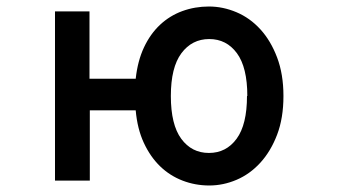

<svg xmlns="http://www.w3.org/2000/svg" viewBox="-20 -513 1040 590"><path d="M740 -218Q740 -306 708 -349.5Q676 -393 623 -393Q570 -393 537.5 -349.5Q505 -306 505 -218Q505 -130 537 -86.5Q569 -43 622 -43Q675 -43 707 -86.5Q739 -130 739 -218ZM851 -218Q851 -150 831.5 -99Q812 -48 780 -13Q748 22 707 39.5Q666 57 623 57Q580 57 541 42Q502 27 472 -2Q442 -31 422 -74Q402 -117 397 -174H256V42H149V-478H255V-271H397Q403 -326 422.5 -367.5Q442 -409 472 -437Q502 -465 540.5 -479Q579 -493 622 -493Q665 -493 706.5 -475.5Q748 -458 780 -423Q812 -388 831.5 -336.5Q851 -285 851 -218Z"/></svg>

Font: NanumGothicCoding
Style: Bold
Weight: 700
Monospace: yes
Designer: Kwon Bruce; Nicolas Noh; Sung-woo Choi; Go-un Cha; Soo-hyun Park;
Foundry: NHN Corporation
Version: Version 2.000;PS 1;hotconv 1.0.49;makeotf.lib2.0.14853